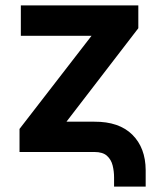

<svg xmlns="http://www.w3.org/2000/svg" viewBox="-20 -566 590 715"><path d="M404.8 128.9V94.7Q404.8 71.8 399.4 50Q394 28.3 378.4 14.2Q362.8 0 331.5 0H52.7V-85.9L320.8 -432.6H57.6V-545.9H495.1V-460.9L227.5 -112.8H331.5Q423.3 -113.3 472.7 -64.5Q522 -15.6 522.5 67.4V128.9Z"/></svg>

Font: Inter Cardless Tabular Bold
Style: Bold
Weight: 700
Designer: Rasmus Andersson
Foundry: rsms
Version: Version 4.000;git-4fc901f